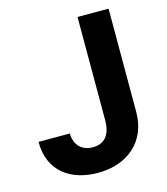

<svg xmlns="http://www.w3.org/2000/svg" viewBox="-110 -813 790 908"><g transform="rotate(-15 285.0 -358.5)"><path d="M354.4 -727.3V-220.2C354 -150.2 322.8 -113.3 266 -113.3C212.4 -113.3 177.6 -146.7 176.5 -204.5H23.4C22.7 -59.3 126.4 9.9 258.2 9.9C405.5 9.9 506 -79.2 506.4 -220.2V-727.3Z"/></g></svg>

Font: Magic Ui Pro
Style: Bold
Weight: 700
Designer: Stefan Endress, Andreas Faust
Version: Version 1.000;FEAKit 1.0